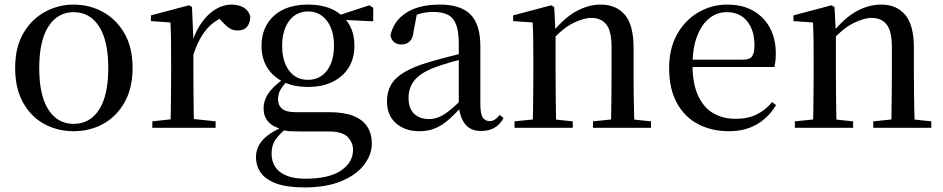

<svg xmlns="http://www.w3.org/2000/svg" viewBox="-20 -557 4113 837"><path d="M301 15Q231 15 173 -16.5Q115 -48 80.5 -110Q46 -172 46 -261Q46 -351 82 -412.5Q118 -474 176.5 -505.5Q235 -537 301 -537Q369 -537 427.5 -505.5Q486 -474 522 -412.5Q558 -351 558 -261Q558 -172 522.5 -110Q487 -48 429 -16.5Q371 15 301 15ZM301 -17Q372 -17 412 -79Q452 -141 452 -260Q452 -379 412 -441.5Q372 -504 301 -504Q231 -504 191 -441.5Q151 -379 151 -260Q151 -141 191 -79Q231 -17 301 -17Z M644 0V-28L753 -40H808L920 -28V0ZM723 0Q724 -25 724.5 -66Q725 -107 725.5 -152Q726 -197 726 -230V-295Q726 -347 725.5 -385Q725 -423 723 -459L638 -465V-490L804 -534L817 -526L823 -385V-384V-230Q823 -197 823.5 -152Q824 -107 824.5 -66Q825 -25 826 0ZM823 -319 798 -374H818Q834 -424 860.5 -460.5Q887 -497 920.5 -517Q954 -537 989 -537Q1019 -537 1041.5 -524.5Q1064 -512 1071 -485Q1071 -458 1057.5 -441Q1044 -424 1015 -424Q995 -424 979 -435Q963 -446 945 -466L922 -489L965 -487Q916 -470 881.5 -430.5Q847 -391 823 -319Z M1308 260Q1230 260 1183.5 242.5Q1137 225 1116.5 195.5Q1096 166 1096 128Q1096 83 1129.5 49Q1163 15 1229 -10L1234 -2Q1198 27 1181 51.5Q1164 76 1164 112Q1164 166 1202.5 194Q1241 222 1311 222Q1414 222 1466.5 186.5Q1519 151 1519 96Q1519 65 1496 40.5Q1473 16 1412 16H1292Q1264 16 1244.5 15Q1225 14 1208 8V6Q1129 -15 1129 -85Q1129 -118 1149 -148.5Q1169 -179 1217 -214V-223L1239 -212Q1215 -186 1203.5 -167Q1192 -148 1192 -124Q1192 -98 1209.5 -83Q1227 -68 1268 -68H1415Q1480 -68 1521 -51.5Q1562 -35 1581.5 -4Q1601 27 1601 69Q1601 117 1567.5 161Q1534 205 1468.5 232.5Q1403 260 1308 260ZM1323 -178Q1259 -178 1213.5 -201Q1168 -224 1144 -264Q1120 -304 1120 -357Q1120 -438 1173.5 -487.5Q1227 -537 1323 -537Q1373 -537 1411.5 -523.5Q1450 -510 1475 -484L1478 -481Q1525 -436 1525 -357Q1525 -304 1501 -264Q1477 -224 1431.5 -201Q1386 -178 1323 -178ZM1322 -209Q1375 -209 1405.5 -249.5Q1436 -290 1436 -358Q1436 -426 1405 -466.5Q1374 -507 1324 -507Q1271 -507 1240.5 -466Q1210 -425 1210 -357Q1210 -290 1240 -249.5Q1270 -209 1322 -209ZM1444 -472V-488H1450L1590 -534L1607 -523V-464Z M1807 15Q1747 15 1707 -19Q1667 -53 1667 -116Q1667 -156 1684.5 -187Q1702 -218 1743 -242.5Q1784 -267 1853 -287Q1894 -299 1941 -311Q1988 -323 2028 -333V-308Q1988 -298 1947.5 -286.5Q1907 -275 1875 -263Q1814 -240 1787.5 -207.5Q1761 -175 1761 -130Q1761 -84 1785.5 -61Q1810 -38 1850 -38Q1871 -38 1892 -46Q1913 -54 1940 -75.5Q1967 -97 2004 -135L2014 -86H1987Q1957 -53 1930 -30.5Q1903 -8 1874 3.5Q1845 15 1807 15ZM2077 14Q2031 14 2007.5 -16Q1984 -46 1980 -98V-101V-365Q1980 -421 1968 -451Q1956 -481 1931.5 -493Q1907 -505 1868 -505Q1840 -505 1811.5 -497.5Q1783 -490 1749 -472L1798 -499L1783 -420Q1780 -389 1765.5 -376Q1751 -363 1731 -363Q1691 -363 1682 -402Q1695 -465 1750.5 -501Q1806 -537 1897 -537Q1988 -537 2031 -494Q2074 -451 2074 -355V-104Q2074 -61 2084.5 -45Q2095 -29 2114 -29Q2126 -29 2136 -35Q2146 -41 2159 -56L2175 -42Q2159 -13 2134.5 0.5Q2110 14 2077 14Z M2223 0V-28L2331 -39H2372L2477 -28V0ZM2302 0Q2303 -25 2303.5 -66Q2304 -107 2304.5 -152Q2305 -197 2305 -230V-295Q2305 -346 2304.5 -384.5Q2304 -423 2302 -459L2217 -465V-490L2383 -534L2396 -526L2402 -410V-409V-230Q2402 -197 2402.5 -152Q2403 -107 2403.5 -66Q2404 -25 2405 0ZM2565 0V-28L2671 -39H2713L2818 -28V0ZM2643 0Q2644 -25 2644.5 -65.5Q2645 -106 2645.5 -151Q2646 -196 2646 -230V-352Q2646 -422 2623 -450.5Q2600 -479 2558 -479Q2525 -479 2479 -456.5Q2433 -434 2381 -376L2374 -412H2385Q2440 -480 2493 -508.5Q2546 -537 2599 -537Q2666 -537 2704 -492.5Q2742 -448 2742 -348V-230Q2742 -196 2742.5 -151Q2743 -106 2744 -65.5Q2745 -25 2746 0Z M3158 15Q3082 15 3023 -16Q2964 -47 2930.5 -108.5Q2897 -170 2897 -260Q2897 -346 2932 -408Q2967 -470 3025 -503.5Q3083 -537 3150 -537Q3218 -537 3265.5 -509Q3313 -481 3337.5 -433.5Q3362 -386 3362 -325Q3362 -289 3356 -265H2941V-297H3221Q3249 -297 3259 -312Q3269 -327 3269 -360Q3269 -425 3237 -464.5Q3205 -504 3147 -504Q3106 -504 3072.5 -477.5Q3039 -451 3019 -399.5Q2999 -348 2999 -273Q2999 -192 3023.5 -139.5Q3048 -87 3090 -63Q3132 -39 3187 -39Q3240 -39 3278.5 -58Q3317 -77 3346 -112L3363 -99Q3331 -45 3279.5 -15Q3228 15 3158 15Z M3445 0V-28L3553 -39H3594L3699 -28V0ZM3524 0Q3525 -25 3525.5 -66Q3526 -107 3526.5 -152Q3527 -197 3527 -230V-295Q3527 -346 3526.5 -384.5Q3526 -423 3524 -459L3439 -465V-490L3605 -534L3618 -526L3624 -410V-409V-230Q3624 -197 3624.5 -152Q3625 -107 3625.5 -66Q3626 -25 3627 0ZM3787 0V-28L3893 -39H3935L4040 -28V0ZM3865 0Q3866 -25 3866.5 -65.5Q3867 -106 3867.5 -151Q3868 -196 3868 -230V-352Q3868 -422 3845 -450.5Q3822 -479 3780 -479Q3747 -479 3701 -456.5Q3655 -434 3603 -376L3596 -412H3607Q3662 -480 3715 -508.5Q3768 -537 3821 -537Q3888 -537 3926 -492.5Q3964 -448 3964 -348V-230Q3964 -196 3964.5 -151Q3965 -106 3966 -65.5Q3967 -25 3968 0Z"/></svg>

Font: Noto Serif SC ExtraLight Medium
Style: Regular
Weight: 500
Version: Version 2.002-H1;hotconv 1.1.0;makeotfexe 2.6.0